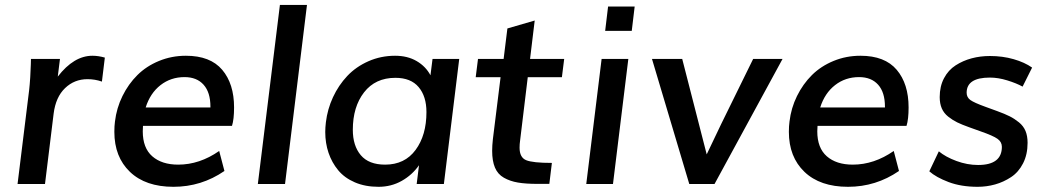

<svg xmlns="http://www.w3.org/2000/svg" viewBox="-20 -737 4191 769"><path d="M50.3 0 96.7 -376Q99.1 -396.5 101.1 -427.7Q103 -459 103.5 -480L104 -501H220.2L211.4 -430.2Q275.9 -513.7 350.1 -513.7Q374 -513.7 399.9 -506.3L388.2 -410.2Q360.4 -419.9 330.6 -419.9Q277.8 -419.9 240.5 -384Q203.1 -348.1 194.8 -281.7L160.2 0Z M909.2 -232.9H552.7Q551.8 -217.3 551.8 -210.9Q551.8 -144.5 589.8 -111.1Q627.9 -77.6 693.8 -77.6Q779.3 -77.6 857.9 -132.3L878.9 -52.2Q786.6 11.2 674.8 11.2Q563 11.2 500.5 -48.6Q438 -108.4 438 -209Q438 -232.4 440.4 -250Q446.8 -304.2 470.5 -352.3Q494.1 -400.4 530.3 -436.3Q566.4 -472.2 616.9 -492.9Q667.5 -513.7 724.6 -513.7Q822.3 -513.7 869.9 -457.5Q917.5 -401.4 917.5 -306.6Q917.5 -259.3 909.2 -232.9ZM563.5 -306.6H822.8V-309.6Q822.8 -367.2 795.4 -397.7Q768.1 -428.2 719.2 -428.2Q664.1 -428.2 622.8 -396Q581.5 -363.8 563.5 -306.6Z M1012.7 0 1101.1 -717.3H1209.5L1121.6 0Z M1496.1 11.2Q1442.9 11.2 1401.4 -6.6Q1359.9 -24.4 1334.5 -55.2Q1309.1 -85.9 1295.9 -124.8Q1282.7 -163.6 1282.7 -208.5Q1282.7 -226.1 1285.2 -247.1Q1291.5 -299.8 1313.7 -347.7Q1335.9 -395.5 1370.8 -432.6Q1405.8 -469.7 1455.6 -491.7Q1505.4 -513.7 1562.5 -513.7Q1612.3 -513.7 1648.7 -492.4Q1685.1 -471.2 1704.1 -435.5L1712.4 -501H1819.3L1757.8 0H1648.9L1658.2 -75.2Q1630.9 -36.1 1588.9 -12.5Q1546.9 11.2 1496.1 11.2ZM1688 -288.1Q1688 -351.1 1656.7 -388.2Q1625.5 -425.3 1563.5 -425.3Q1483.4 -425.3 1438.2 -367.2Q1393.1 -309.1 1393.1 -217.3Q1393.1 -153.3 1425 -115.5Q1457 -77.6 1522.5 -77.6Q1601.1 -77.6 1644.5 -136.5Q1688 -195.3 1688 -288.1Z M2180.2 -0.5H2133.3Q2085.4 -0.5 2054.2 -5.9Q2022.9 -11.2 1998.3 -25.1Q1973.6 -39.1 1962.4 -65.7Q1951.2 -92.3 1951.2 -132.8Q1951.2 -154.3 1954.1 -179.7L1984.9 -427.7H1885.3L1894.5 -501H1997.1L2012.2 -623L2121.6 -654.8L2103 -501H2239.7L2230.5 -427.7H2093.8L2063 -173.3Q2061 -159.7 2061 -145.5Q2061 -106.4 2087.2 -95.5Q2113.3 -84.5 2190.4 -84.5Z M2328.1 0 2389.6 -501H2496.6L2435.1 0ZM2403.8 -613.3 2415.5 -710.9H2522L2510.3 -613.3Z M2740.7 0 2591.3 -501H2712.4L2810.5 -118.7Q2837.4 -176.3 2868.4 -240Q2899.4 -303.7 2937.7 -381.1Q2976.1 -458.5 2996.6 -501H3114.3L2841.8 0Z M3610.8 -232.9H3254.4Q3253.4 -217.3 3253.4 -210.9Q3253.4 -144.5 3291.5 -111.1Q3329.6 -77.6 3395.5 -77.6Q3481 -77.6 3559.6 -132.3L3580.6 -52.2Q3488.3 11.2 3376.5 11.2Q3264.6 11.2 3202.1 -48.6Q3139.6 -108.4 3139.6 -209Q3139.6 -232.4 3142.1 -250Q3148.4 -304.2 3172.1 -352.3Q3195.8 -400.4 3231.9 -436.3Q3268.1 -472.2 3318.6 -492.9Q3369.1 -513.7 3426.3 -513.7Q3523.9 -513.7 3571.5 -457.5Q3619.1 -401.4 3619.1 -306.6Q3619.1 -259.3 3610.8 -232.9ZM3265.1 -306.6H3524.4V-309.6Q3524.4 -367.2 3497.1 -397.7Q3469.7 -428.2 3420.9 -428.2Q3365.7 -428.2 3324.5 -396Q3283.2 -363.8 3265.1 -306.6Z M3992.7 -148.9Q3992.7 -168.5 3975.3 -180.9Q3958 -193.4 3906.2 -211.4L3861.3 -227.5Q3832.5 -237.8 3814 -246.8Q3795.4 -255.9 3777.8 -269.8Q3760.3 -283.7 3752 -303Q3743.7 -322.3 3743.7 -348.1Q3743.7 -391.1 3761 -423.8Q3778.3 -456.5 3807.6 -475.3Q3836.9 -494.1 3871.6 -503.4Q3906.2 -512.7 3944.8 -512.7Q3995.6 -512.7 4039.8 -500Q4084 -487.3 4113.8 -466.3L4075.7 -390.1Q4050.8 -403.8 4014.4 -415Q3978 -426.3 3944.8 -426.3Q3851.6 -426.3 3851.6 -365.7Q3851.6 -347.2 3866.5 -336.4Q3881.3 -325.7 3927.2 -309.1Q3931.2 -307.6 3974.1 -292Q4004.9 -280.8 4023.9 -271.2Q4043 -261.7 4061 -247.1Q4079.1 -232.4 4087.4 -212.4Q4095.7 -192.4 4095.7 -165Q4095.7 -118.2 4077.6 -82.8Q4059.6 -47.4 4029.5 -27.6Q3999.5 -7.8 3965.6 1.7Q3931.6 11.2 3895.5 11.2Q3829.6 11.2 3779.3 -7.8Q3729 -26.9 3702.1 -50.8L3740.2 -130.9Q3767.1 -108.4 3810.5 -92.3Q3854 -76.2 3897.5 -76.2Q3992.7 -76.2 3992.7 -148.9Z"/></svg>

Font: Muli
Style: Semi-BoldItalic
Weight: 600
Italic angle: -7°
Designer: Vernon Adams
Foundry: newtypography
Version: Version 2.0; ttfautohint (v1.00rc1.2-2d82) -l 8 -r 50 -G 200